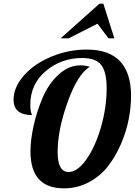

<svg xmlns="http://www.w3.org/2000/svg" viewBox="-20 -1020 737 1046"><path d="M469 -656Q403 -616 348.5 -464Q294 -312 294 -191Q294 -83 354 -83Q402 -83 450.5 -151.5Q499 -220 530 -327Q561 -434 561 -539Q561 -628 531.5 -666Q502 -704 428 -704Q314 -704 229.5 -633Q145 -562 145 -448Q145 -411 155 -393Q54 -393 54 -477Q54 -545 110.5 -609Q167 -673 260 -711.5Q353 -750 452 -750Q694 -750 694 -497Q694 -436 681 -369.5Q668 -303 639 -235.5Q610 -168 568.5 -114.5Q527 -61 464.5 -27.5Q402 6 328 6Q146 6 146 -195Q146 -259 163.5 -337Q181 -415 213 -489.5Q245 -564 299.5 -614Q354 -664 418 -664Q445 -664 469 -656ZM603 -811H571L511 -891L354 -811H310L522 -1000H543Z"/></svg>

Font: Lobster Two
Style: Bold Italic
Weight: 700
Designer: Pablo Impallari
Foundry: Pablo Impallari. www.impallari.com
Version: Version 2.000